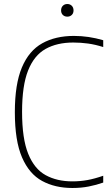

<svg xmlns="http://www.w3.org/2000/svg" viewBox="-20 -928 548 957"><path d="M341 9Q254.5 9 190 -26Q125.5 -61 89.8 -143.5Q54 -226 54 -369Q54 -508.5 89.2 -592Q124.5 -675.5 190.5 -712.2Q256.5 -749 348.5 -749Q422 -749 494.5 -727.5V-693.5Q455 -706 418.8 -711Q382.5 -716 345 -716Q264 -716 207 -684Q150 -652 120 -576.5Q90 -501 90 -371Q90 -236.5 120.8 -161Q151.5 -85.5 207.8 -54.8Q264 -24 340.5 -24Q379.5 -24 415.5 -30.5Q451.5 -37 494.5 -52V-18Q460.5 -6 422.5 1.5Q384.5 9 341 9ZM315.5 -845Q302 -845 293.2 -853.5Q284.5 -862 284.5 -876Q284.5 -890.5 293.2 -899.2Q302 -908 315.5 -908Q329 -908 337.8 -899.2Q346.5 -890.5 346.5 -876Q346.5 -862 337.8 -853.5Q329 -845 315.5 -845Z"/></svg>

Font: Encode Sans Semi Condensed Thin
Style: Regular
Weight: 100
Width: 4
Designer: Multiple Designers
Foundry: Impallari Type
Version: Version 3.000; ttfautohint (v1.8.3) -l 8 -r 50 -G 200 -x 14 